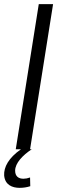

<svg xmlns="http://www.w3.org/2000/svg" viewBox="-20 -720 279 926"><path d="M125 136C114 140 103 142 93 142C70 142 53 131 53 103C53 67 89 29 133 0H125L236 -700H167L56 0H81C21 42 -2 86 0 126C4 172 39 186 75 186C93 186 111 183 126 178Z"/></svg>

Font: Arthouse Owned
Style: Italic
Weight: 400
Italic angle: -10°
Designer: Jeremy Tribby
Foundry: Tribby Type
Version: Version 1.000;PS 001.000;hotconv 1.0.88;makeotf.lib2.5.64775